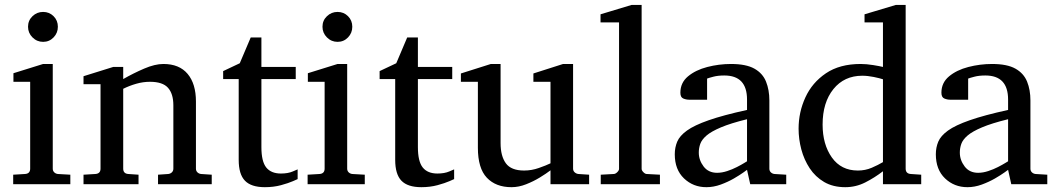

<svg xmlns="http://www.w3.org/2000/svg" viewBox="-20 -757 4340 789"><path d="M217.8 -647Q217.8 -621.6 200.2 -603.3Q182.6 -585 157.2 -585Q131.8 -585 113.5 -603.3Q95.2 -621.6 95.2 -647Q95.2 -672.9 113.5 -690.4Q131.8 -708 157.2 -708Q182.6 -708 200.2 -690.4Q217.8 -672.9 217.8 -647ZM269 0H34.2V-39.1L83 -42Q104 -43.5 104 -64V-420.9H35.2V-456.1L157.2 -494.1H196.8V-64Q196.8 -54.7 202.9 -48.8Q209 -43 217.8 -42L269 -39.1Z M850.1 0H629.4V-39.1L671.4 -42Q680.2 -43 686.3 -48.8Q692.4 -54.7 692.4 -64V-324.2Q692.4 -371.6 670.4 -396.2Q648.4 -420.9 596.2 -420.9Q567.9 -420.9 539.8 -412.8Q511.7 -404.8 486.3 -392.1V-64Q486.3 -43.5 507.3 -42L549.3 -39.1V0H323.2V-39.1L372.1 -42Q393.1 -43.5 393.1 -64V-411.1H323.2V-443.8L445.3 -481.9H486.3V-432.1Q528.3 -456.1 572.5 -475.1Q616.7 -494.1 651.4 -494.1Q716.8 -494.1 751 -453.4Q785.2 -412.6 785.2 -339.8V-64Q785.2 -54.7 791.3 -48.8Q797.4 -43 806.2 -42L850.1 -39.1Z M1203.1 -61V-21Q1203.1 -21 1184.3 -12.7Q1165.5 -4.4 1135 3.9Q1104.5 12.2 1068.4 12.2Q1012.2 12.2 986.6 -14.4Q960.9 -41 960.9 -100.1V-432.1H897V-464.8L965.3 -497.1L1010.3 -603H1054.2V-481.9H1195.3V-432.1H1054.2V-152.8Q1054.2 -93.3 1074.2 -68.6Q1094.2 -43.9 1134.3 -43.9Q1163.6 -43.9 1183.3 -52.5Q1203.1 -61 1203.1 -61Z M1427.7 -647Q1427.7 -621.6 1410.2 -603.3Q1392.6 -585 1367.2 -585Q1341.8 -585 1323.5 -603.3Q1305.2 -621.6 1305.2 -647Q1305.2 -672.9 1323.5 -690.4Q1341.8 -708 1367.2 -708Q1392.6 -708 1410.2 -690.4Q1427.7 -672.9 1427.7 -647ZM1479 0H1244.1V-39.1L1293 -42Q1314 -43.5 1314 -64V-420.9H1245.1V-456.1L1367.2 -494.1H1406.7V-64Q1406.7 -54.7 1412.8 -48.8Q1418.9 -43 1427.7 -42L1479 -39.1Z M1846.2 -61V-21Q1846.2 -21 1827.4 -12.7Q1808.6 -4.4 1778.1 3.9Q1747.6 12.2 1711.4 12.2Q1655.3 12.2 1629.6 -14.4Q1604 -41 1604 -100.1V-432.1H1540V-464.8L1608.4 -497.1L1653.3 -603H1697.3V-481.9H1838.4V-432.1H1697.3V-152.8Q1697.3 -93.3 1717.3 -68.6Q1737.3 -43.9 1777.3 -43.9Q1806.6 -43.9 1826.4 -52.5Q1846.2 -61 1846.2 -61Z M2400.9 0H2242.2V-57.1Q2225.1 -43.9 2198.7 -27.8Q2172.4 -11.7 2142.1 0.2Q2111.8 12.2 2082 12.2Q2017.6 12.2 1980.7 -26.6Q1943.8 -65.4 1943.8 -149.9V-420.9H1874V-455.1L1997.1 -494.1H2037.1V-168.9Q2037.1 -115.7 2058.8 -85.9Q2080.6 -56.2 2133.8 -56.2Q2164.6 -56.2 2194.3 -66.7Q2224.1 -77.1 2242.2 -85.9V-420.9H2171.9V-455.1L2293.9 -494.1H2335V-64Q2335 -54.7 2341.6 -48.8Q2348.1 -43 2356.9 -42L2400.9 -39.1Z M2691.9 0H2448.7V-39.1L2502 -42Q2508.8 -42 2516.4 -49.3Q2523.9 -56.6 2523.9 -63V-665H2447.8V-698.2L2575.7 -736.8H2616.7V-63Q2616.7 -56.6 2624 -49.3Q2631.3 -42 2637.7 -42L2691.9 -39.1Z M3210.9 0H3063L3049.8 -59.1Q3049.8 -59.1 3034.9 -48.3Q3020 -37.6 2995.6 -23.4Q2971.2 -9.3 2941.7 1.5Q2912.1 12.2 2882.8 12.2Q2828.6 12.2 2790.8 -23.9Q2752.9 -60.1 2752.9 -123Q2752.9 -150.9 2762.9 -174.8Q2772.9 -198.7 2803 -220.5Q2833 -242.2 2892.3 -262.9Q2951.7 -283.7 3049.8 -305.2V-348.1Q3049.8 -446.8 2956.5 -446.8Q2930.7 -446.8 2911.9 -441.9Q2893.1 -437 2885.7 -434.1V-347.2H2813Q2799.3 -347.2 2787.6 -352.3Q2775.9 -357.4 2775.9 -376Q2775.9 -417 2807.1 -443.1Q2838.4 -469.2 2886.5 -481.7Q2934.6 -494.1 2983.9 -494.1Q3045.9 -494.1 3080.1 -474.9Q3114.3 -455.6 3127.9 -421.6Q3141.6 -387.7 3141.6 -344.2V-64Q3141.6 -54.7 3147.7 -48.8Q3153.8 -43 3162.6 -42L3210.9 -39.1ZM3049.8 -94.2V-267.1Q2982.4 -250.5 2942.6 -233.6Q2902.8 -216.8 2883.3 -200Q2863.8 -183.1 2857.7 -165.8Q2851.6 -148.4 2851.6 -129.9Q2851.6 -99.1 2871.3 -73Q2891.1 -46.9 2926.8 -46.9Q2946.8 -46.9 2968.3 -54Q2989.7 -61 3008.3 -70.6Q3026.9 -80.1 3038.3 -87.2Q3049.8 -94.2 3049.8 -94.2Z M3765.6 0H3608.4V-53.2Q3574.2 -26.9 3535.6 -7.3Q3497.1 12.2 3453.6 12.2Q3403.3 12.2 3366.9 -9Q3330.6 -30.3 3307.4 -65.4Q3284.2 -100.6 3272.9 -143.1Q3261.7 -185.5 3261.7 -228Q3261.7 -295.9 3289.6 -356.7Q3317.4 -417.5 3374 -455.8Q3430.7 -494.1 3516.6 -494.1Q3540.5 -494.1 3568.6 -489.5Q3596.7 -484.9 3608.4 -481.9V-665H3532.7V-698.2L3661.6 -736.8H3701.7V-64Q3701.7 -43.5 3722.7 -42L3765.6 -39.1ZM3608.4 -90.8V-431.2Q3595.7 -435.5 3570.6 -440.7Q3545.4 -445.8 3523.4 -445.8Q3449.2 -445.8 3404.8 -390.9Q3360.4 -335.9 3360.4 -245.1Q3360.4 -163.6 3398.4 -109.9Q3436.5 -56.2 3505.4 -56.2Q3535.6 -56.2 3562.3 -67.6Q3588.9 -79.1 3608.4 -90.8Z M4283.7 0H4135.7L4122.6 -59.1Q4122.6 -59.1 4107.7 -48.3Q4092.8 -37.6 4068.4 -23.4Q4043.9 -9.3 4014.4 1.5Q3984.9 12.2 3955.6 12.2Q3901.4 12.2 3863.5 -23.9Q3825.7 -60.1 3825.7 -123Q3825.7 -150.9 3835.7 -174.8Q3845.7 -198.7 3875.7 -220.5Q3905.8 -242.2 3965.1 -262.9Q4024.4 -283.7 4122.6 -305.2V-348.1Q4122.6 -446.8 4029.3 -446.8Q4003.4 -446.8 3984.6 -441.9Q3965.8 -437 3958.5 -434.1V-347.2H3885.7Q3872.1 -347.2 3860.4 -352.3Q3848.6 -357.4 3848.6 -376Q3848.6 -417 3879.9 -443.1Q3911.1 -469.2 3959.2 -481.7Q4007.3 -494.1 4056.6 -494.1Q4118.7 -494.1 4152.8 -474.9Q4187 -455.6 4200.7 -421.6Q4214.4 -387.7 4214.4 -344.2V-64Q4214.4 -54.7 4220.5 -48.8Q4226.6 -43 4235.4 -42L4283.7 -39.1ZM4122.6 -94.2V-267.1Q4055.2 -250.5 4015.4 -233.6Q3975.6 -216.8 3956.1 -200Q3936.5 -183.1 3930.4 -165.8Q3924.3 -148.4 3924.3 -129.9Q3924.3 -99.1 3944.1 -73Q3963.9 -46.9 3999.5 -46.9Q4019.5 -46.9 4041 -54Q4062.5 -61 4081.1 -70.6Q4099.6 -80.1 4111.1 -87.2Q4122.6 -94.2 4122.6 -94.2Z"/></svg>

Font: Abyssinica SIL
Style: Regular
Weight: 400
Designer: Victor Gaultney and Lorna Evans
Foundry: SIL International
Version: Version 2.100